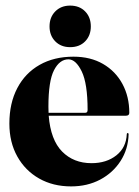

<svg xmlns="http://www.w3.org/2000/svg" viewBox="-20 -656 498 686"><path d="M442 -253Q442 -242.5 429.5 -242.5H154Q161 -156 202 -114.5Q243 -73 307 -73Q360.5 -73 395.8 -101Q431 -129 433 -177Q433 -180.5 436 -180.5Q439.5 -180.5 439.5 -176Q438 -123 410.8 -80.8Q383.5 -38.5 337.8 -14.2Q292 10 234 10Q169.5 10 119.8 -18.2Q70 -46.5 41.8 -97Q13.5 -147.5 13.5 -214.5Q13.5 -287.5 41.8 -341.2Q70 -395 121.5 -424.2Q173 -453.5 242.5 -453.5Q303.5 -453.5 348.2 -427.5Q393 -401.5 417.5 -356Q442 -310.5 442 -253ZM153 -275Q153 -263.5 153.5 -253H284.5Q293 -253 293 -263Q293 -357.5 272 -400.8Q251 -444 224.5 -444Q193 -444 173 -405.2Q153 -366.5 153 -275ZM230.5 -487.5Q198 -487.5 177.5 -508.2Q157 -529 157 -561.5Q157 -594.5 177.5 -615.2Q198 -636 230.5 -636Q264 -636 284.2 -615.2Q304.5 -594.5 304.5 -561.5Q304.5 -529 284.2 -508.2Q264 -487.5 230.5 -487.5Z"/></svg>

Font: Fraunces 144pt
Style: Bold
Weight: 700
Version: Version 1.000;[b76b70a41]